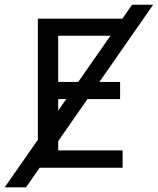

<svg xmlns="http://www.w3.org/2000/svg" viewBox="-64 -718 676 822"><path d="M460.9 0H98.1V-638.2H460.9V-564.9H185.1V-367.2H450.2V-293.9H185.1V-74.2H460.9ZM591.8 -697.8 47.4 84H-43.9L501.5 -697.8Z"/></svg>

Font: Code New Roman
Style: Regular
Weight: 400
Monospace: yes
Designer: Sam Radian
Foundry: Code New Roman
Version: Version 2.00 November 29, 2014